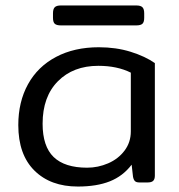

<svg xmlns="http://www.w3.org/2000/svg" viewBox="-20 -668 654 703"><path d="M174 -603V-619Q174 -635 180.5 -641.5Q187 -648 203 -648H479Q495 -648 501.5 -641.5Q508 -635 508 -619V-603Q508 -587 501.5 -581Q495 -575 479 -575H203Q187 -575 180.5 -581Q174 -587 174 -603ZM47 -210Q47 -295 82.5 -359.5Q118 -424 185 -459.5Q252 -495 342 -495Q405 -495 458 -478.5Q511 -462 547 -437V-25Q547 -12 541 -6Q535 0 521 0H490Q479 0 474 -5Q469 -10 467 -21L462 -65Q430 -23 382 -4Q334 15 265 15Q165 15 106 -43.5Q47 -102 47 -210ZM459 -187V-402Q409 -427 340 -427Q248 -427 192 -370.5Q136 -314 136 -215Q136 -132 176.5 -93Q217 -54 299 -54Q339 -54 376 -70Q413 -86 436 -116.5Q459 -147 459 -187Z"/></svg>

Font: Mitr Light
Style: Regular
Weight: 300
Designer: Thanarat Vachiruckul
Foundry: Cadson Demak
Version: Version 1.002